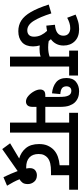

<svg xmlns="http://www.w3.org/2000/svg" viewBox="486 -1158 743 1756"><g transform="rotate(90 858.0 -280.5)"><path d="M405 -211Q405 -145 367.5 -110.5Q330 -76 266 -76Q211 -76 168.5 -103Q126 -130 90.5 -191Q55 -252 22 -354L103 -378Q136 -273 172.5 -215.5Q209 -158 258 -158Q285 -158 300.5 -173.5Q316 -189 316 -220Q316 -255 301 -285Q286 -315 263 -339Q240 -334 215 -332L207 -411Q307 -419 307 -488Q307 -519 288 -535Q269 -551 238 -551Q214 -551 190.5 -543.5Q167 -536 143 -523L114 -600Q144 -613 175.5 -622.5Q207 -632 248 -632Q319 -632 358 -592Q397 -552 397 -490Q397 -452 381.5 -422.5Q366 -393 339 -374Q348 -364 356 -354Q383 -349 413 -349Q460 -349 498 -362V-541H443V-622H671V-541H589V0H498V-280Q480 -274 462 -272Q444 -270 424 -270Q412 -270 396 -272Q400 -258 402.5 -243Q405 -228 405 -211Z M815 -632Q881 -632 919 -591Q936 -572 947 -541.5Q958 -511 958 -456V-323H1102V-541H1012V-622H1275V-541H1193V0H1102V-242H958V-208Q958 -175 944.5 -160.5Q931 -146 909 -146Q883 -146 858 -167.5Q833 -189 816 -219.5Q799 -250 799 -276Q799 -296 810.5 -309.5Q822 -323 854 -323H867V-441Q867 -481 864 -502Q861 -523 853 -537Q846 -550 835 -555.5Q824 -561 811 -561Q791 -561 780.5 -548.5Q770 -536 770 -517Q770 -490 786 -476.5Q802 -463 841 -460L834 -384Q772 -390 733 -421.5Q694 -453 694 -517Q694 -575 729 -603.5Q764 -632 815 -632Z M1291 -1 1430 -84Q1373 -100 1335.5 -144.5Q1298 -189 1298 -266Q1298 -313 1313 -345.5Q1328 -378 1352 -401Q1378 -425 1414.5 -438Q1451 -451 1492 -454V-541H1263V-622H1716V-541H1583V-375H1552Q1505 -375 1475.5 -368Q1446 -361 1425 -345Q1408 -331 1398.5 -311Q1389 -291 1389 -262Q1389 -207 1420.5 -177.5Q1452 -148 1511 -148Q1517 -148 1522 -149Q1518 -166 1518 -180Q1518 -215 1538 -230.5Q1558 -246 1583 -246Q1622 -246 1643 -220.5Q1664 -195 1664 -163Q1664 -131 1651 -114Q1638 -97 1620 -87Q1642 -33 1679 27L1601 60Q1585 27 1570 -7.5Q1555 -42 1545 -70L1344 71Z"/></g></svg>

Font: Noto Sans Condensed Medium
Style: Italic
Weight: 500
Width: 3
Italic angle: -12°
Designer: Monotype Design Team
Foundry: Monotype Imaging Inc.
Version: Version 2.013; ttfautohint (v1.8.4.7-5d5b)